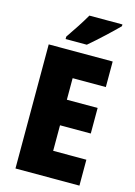

<svg xmlns="http://www.w3.org/2000/svg" viewBox="-136 -997 748 1067"><g transform="rotate(15 237.5 -463.5)"><path d="M431 -917V-927H241C216 -883 180 -829 147 -781V-767H269C320 -810 397 -882 431 -917ZM432 0V-149H241V-296H418V-443H241V-567H432V-714H64V0Z"/></g></svg>

Font: Noto Sans Gurmukhi Condensed Black
Style: Regular
Weight: 900
Width: 3
Designer: Jelle Bosma - Monotype Design Team
Foundry: Monotype Imaging Inc.
Version: Version 2.004